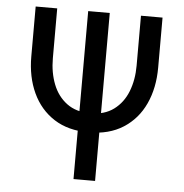

<svg xmlns="http://www.w3.org/2000/svg" viewBox="-52 -773 787 823"><g transform="rotate(5 341.5 -361.5)"><path d="M294.4 0H387.2V-722.7H294.4ZM161.1 -722.7H68.4V-507.8Q68.4 -419.9 100.1 -351.6Q131.8 -283.2 192.6 -244.1Q253.4 -205.1 341.3 -205.1Q429.2 -205.1 490.2 -244.1Q551.3 -283.2 582.8 -351.6Q614.3 -419.9 614.3 -507.8V-722.7H521.5V-507.8Q521.5 -446.8 502 -396.7Q482.4 -346.7 442.4 -316.9Q402.3 -287.1 341.3 -287.1Q280.3 -287.1 240.2 -316.9Q200.2 -346.7 180.7 -396.7Q161.1 -446.8 161.1 -507.8Z"/></g></svg>

Font: Giphurs
Style: Regular
Weight: 400
Version: Version 2.010